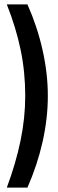

<svg xmlns="http://www.w3.org/2000/svg" viewBox="-20 -759 265 875"><path d="M105 96H11Q52 -14 73.5 -117.5Q95 -221 95 -322Q95 -431 74 -532Q53 -633 11 -739H105Q150 -638 174 -531Q198 -424 198 -322Q198 -219 174 -112.5Q150 -6 105 96Z"/></svg>

Font: Special Gothic Condensed Medium
Style: Regular
Weight: 500
Width: 3
Designer: Alistair McCready
Foundry: Monolith
Version: Version 1.000; ttfautohint (v1.8.4.7-5d5b)